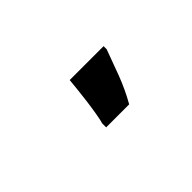

<svg xmlns="http://www.w3.org/2000/svg" viewBox="-12 -949 525 525"><g transform="rotate(-45 250.0 -687.0)"><path d="M209 -621Q212 -631 215.5 -651.5Q219 -672 222 -695Q225 -718 227 -738Q229 -758 230 -768H361V-756Q348 -720 333.5 -681.5Q319 -643 298 -606H209Z"/></g></svg>

Font: Noto Sans Mono ExtraCondensed Black
Style: Regular
Weight: 900
Width: 2
Designer: Monotype Design Team
Foundry: Monotype Imaging Inc.
Version: Version 2.014